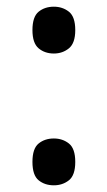

<svg xmlns="http://www.w3.org/2000/svg" viewBox="-20 -547 321 574"><path d="M141 -387Q114 -387 95.5 -402.5Q77 -418 77 -457Q77 -497 95.5 -512Q114 -527 141 -527Q167 -527 186 -512Q205 -497 205 -457Q205 -418 186 -402.5Q167 -387 141 -387ZM141 7Q114 7 95.5 -8Q77 -23 77 -63Q77 -103 95.5 -118Q114 -133 141 -133Q167 -133 186 -118Q205 -103 205 -63Q205 -23 186 -8Q167 7 141 7Z"/></svg>

Font: Noto Serif Sinhala SemiCondensed Medium
Style: Regular
Weight: 500
Width: 4
Designer: Jelle Bosma - Monotype Design Team
Foundry: Monotype Imaging Inc.
Version: Version 2.007; ttfautohint (v1.8.4.7-5d5b)